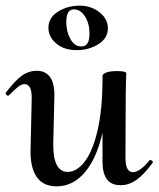

<svg xmlns="http://www.w3.org/2000/svg" viewBox="-26 -645 560 678"><path d="M505 -80Q509 -80 512 -76.5Q515 -73 513 -70Q482 -28 455.5 -9.5Q429 9 400 9Q367 9 351.5 -12Q336 -33 336 -74V-177Q316 -87 274 -37Q232 13 174 13Q126 13 103 -21Q80 -55 82 -119L86 -297Q87 -348 60 -348Q50 -348 37.5 -338Q25 -328 6 -309Q4 -307 3 -307Q-1 -307 -4 -310.5Q-7 -314 -6 -317Q25 -358 49.5 -376.5Q74 -395 104 -395Q135 -395 151 -372.5Q167 -350 166 -303L162 -138Q161 -38 213 -38Q246 -38 274 -75.5Q302 -113 318.5 -184.5Q335 -256 336 -354V-376Q336 -384 349.5 -389Q363 -394 387 -394Q418 -394 420 -387L419 -363L418 -312L417 -89Q417 -37 443 -37Q468 -37 502 -79Q503 -80 505 -80ZM145 -547Q145 -583 179 -604Q213 -625 255 -625Q296 -625 325.5 -601.5Q355 -578 355 -545Q355 -510 321.5 -489Q288 -468 245 -468Q200 -468 172.5 -491.5Q145 -515 145 -547ZM290 -527Q290 -562 274 -587Q258 -612 235 -612Q208 -612 208 -567Q208 -534 222.5 -507.5Q237 -481 261 -481Q276 -481 283 -492Q290 -503 290 -527Z"/></svg>

Font: Cormorant Upright SemiBold
Style: Regular
Weight: 600
Designer: Christian Thalmann (Catharsis Fonts)
Foundry: Catharsis Fonts
Version: Version 3.302